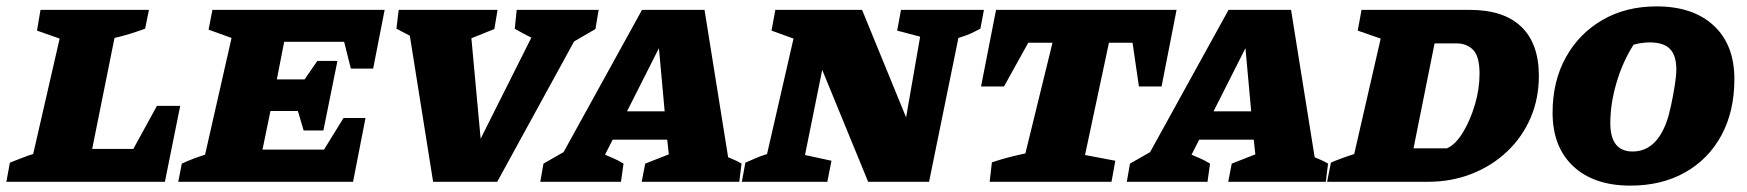

<svg xmlns="http://www.w3.org/2000/svg" viewBox="-43 -570 5479 602"><path d="M449 -238H522L474 0H-23L-12 -60Q7 -67 25 -74.5Q43 -82 61 -87L144 -449L73 -474L84 -539H424L412 -480Q390 -472 366 -464.5Q342 -457 316 -451L246 -103H375Z M516 0 527 -57Q544 -65 562.5 -72Q581 -79 600 -85L683 -451L611 -477L623 -539H1163L1127 -355H1057L1036 -439H848L825 -321H912L952 -379H1015L971 -161H909L891 -222H805L780 -101H973L1034 -200H1103L1064 0Z M1315 0 1242 -458Q1222 -468 1200 -480L1207 -539H1517L1507 -479L1435 -450L1464 -135L1623 -452Q1596 -465 1571 -480L1577 -539H1834L1824 -479L1757 -440L1516 0Z M2240 -77Q2252 -72 2262 -67.5Q2272 -63 2282 -57L2275 0H1969L1980 -57L2054 -86L2049 -132H1878L1854 -85Q1869 -78 1880.5 -73.5Q1892 -69 1912 -57L1904 0H1651L1661 -57L1724 -93L1970 -539H2166ZM1923 -221H2041L2023 -419Z M2782 -539H3042L3031 -480Q3016 -472 3002 -465.5Q2988 -459 2962 -451L2870 0H2679L2535 -351L2481 -84L2564 -66L2551 0H2283L2294 -60Q2311 -67 2326.5 -74Q2342 -81 2362 -87L2445 -449L2376 -474L2388 -539H2660L2798 -202L2842 -455L2770 -474Z M3646 -539 3599 -299H3528L3508 -436H3434L3359 -84L3454 -66L3442 0H3060L3067 -61Q3094 -70 3119 -76.5Q3144 -83 3172 -89L3257 -436H3181L3105 -299H3033L3080 -539Z M4079 -77Q4091 -72 4101 -67.5Q4111 -63 4121 -57L4114 0H3808L3819 -57L3893 -86L3888 -132H3717L3693 -85Q3708 -78 3719.5 -73.5Q3731 -69 3751 -57L3743 0H3490L3500 -57L3563 -93L3809 -539H4005ZM3762 -221H3880L3862 -419Z M4566 -539Q4672 -539 4727 -486Q4782 -433 4782 -332Q4782 -261 4756 -200.5Q4730 -140 4682.5 -95Q4635 -50 4571.5 -25Q4508 0 4434 0H4118L4130 -60Q4143 -66 4163.5 -73.5Q4184 -81 4203 -87L4286 -449L4214 -474L4226 -539ZM4494 -105Q4521 -117 4544 -155Q4567 -193 4581.5 -242Q4596 -291 4596 -339Q4596 -393 4576 -413.5Q4556 -434 4523 -434H4455L4389 -105Z M5069 12Q4955 12 4890 -48.5Q4825 -109 4825 -217Q4825 -315 4866.5 -390Q4908 -465 4981.5 -507.5Q5055 -550 5151 -550Q5265 -550 5330 -490Q5395 -430 5395 -322Q5395 -221 5354.5 -146Q5314 -71 5240.5 -29.5Q5167 12 5069 12ZM5076 -95Q5147 -95 5181 -184Q5189 -205 5196 -237.5Q5203 -270 5208 -301.5Q5213 -333 5213 -352Q5213 -396 5193 -416.5Q5173 -437 5130 -437Q5105 -437 5079 -430Q5045 -377 5025.5 -311Q5006 -245 5006 -184Q5006 -95 5076 -95Z"/></svg>

Font: Piazzolla SC ExtraBold
Style: Italic
Weight: 800
Italic angle: -11.3°
Designer: Juan Pablo del Peral
Foundry: Huerta Tipografica
Version: Version 1.330